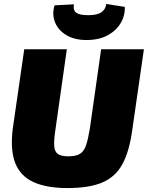

<svg xmlns="http://www.w3.org/2000/svg" viewBox="-20 -940 750 974"><path d="M710 -690 651 -281Q636 -171 600.5 -106.5Q565 -42 498.5 -14Q432 14 322 14Q217 14 150.5 -16Q84 -46 57.5 -112.5Q31 -179 45 -289L103 -690H319L261 -281Q253 -229 255 -199.5Q257 -170 274 -158.5Q291 -147 327 -147Q365 -147 385.5 -159.5Q406 -172 416.5 -203Q427 -234 436 -289L493 -690ZM519 -920 613 -905Q615 -861 592 -822.5Q569 -784 525.5 -760.5Q482 -737 419 -737Q357 -737 315.5 -762.5Q274 -788 258.5 -828.5Q243 -869 257 -913L355 -918Q350 -887 367.5 -875Q385 -863 428 -863Q473 -863 494.5 -878Q516 -893 519 -920Z"/></svg>

Font: Exo 2 Black
Style: Italic
Weight: 900
Italic angle: -8°
Designer: Natanael Gama
Foundry: Natanael Gama
Version: Version 2.010